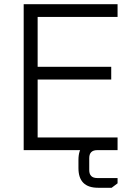

<svg xmlns="http://www.w3.org/2000/svg" viewBox="-20 -710 626 908"><path d="M92 0V-690H536V-630H158V-394H506V-334H158V-60H536V0ZM351 46Q351 -47 444 -47H469V0H440Q402 0 402 38V94Q402 132 440 132H536V157L508 178H444Q351 178 351 85Z"/></svg>

Font: Oxanium Light
Style: Regular
Weight: 300
Designer: Severin Meyer
Version: Version 1.000